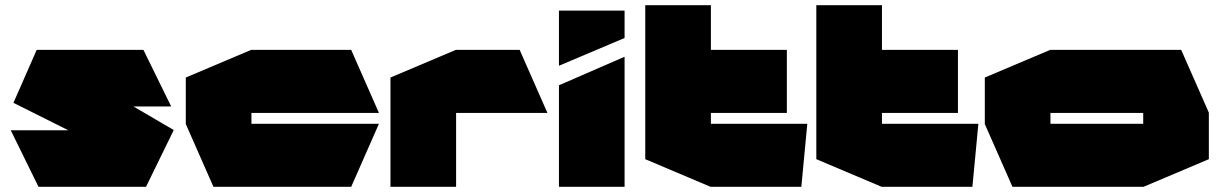

<svg xmlns="http://www.w3.org/2000/svg" viewBox="-20 -723 4723 743"><path d="M148 -311 122 -530H535L642 -312V-311ZM384 -149 32 -325 122 -530 652 -220V-219ZM129 0 22 -218V-219H652L545 0Z M806 0 699 -243V-244H1446V-243L1339 0ZM699 -244V-423L952 -530H953V-244ZM953 -286V-530H1339L1446 -287V-286Z M1491 0V-423L1744 -530H1745V0ZM1745 -286V-530H1991L2098 -287V-286Z M2143 0V-393L2396 -503H2397V0ZM2143 -469V-682H2397V-576L2144 -469Z M2477 -286V-703H2731V-530L2478 -286ZM2478 -286 2731 -530H3025V-286ZM2730 0 2477 -107V-286H2731V0ZM2731 0V-244H3104V-243L3081 0Z M3139 -286V-703H3393V-530L3140 -286ZM3140 -286 3393 -530H3687V-286ZM3392 0 3139 -107V-286H3393V0ZM3393 0V-244H3766V-243L3743 0Z M4045 -286V-530H4551L4658 -287V-286ZM3898 0 3791 -243V-244H4404V0ZM3791 -244V-423L4044 -530H4045V-244ZM4404 0V-286H4658V-107L4405 0Z"/></svg>

Font: Foldit Black
Style: Regular
Weight: 900
Version: Version 1.003